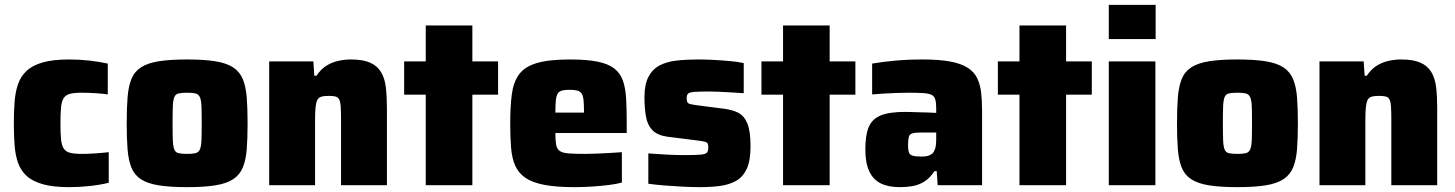

<svg xmlns="http://www.w3.org/2000/svg" viewBox="-20 -763 5994 791"><path d="M265 8Q199 8 156.5 -4Q114 -16 89.5 -38.5Q65 -61 54 -93Q43 -125 40 -166Q37 -207 37 -255Q37 -302 40 -342.5Q43 -383 54 -415.5Q65 -448 89.5 -471Q114 -494 156.5 -506Q199 -518 265 -518Q307 -518 347.5 -513.5Q388 -509 424 -501V-374Q405 -377 374.5 -379Q344 -381 317 -381Q286 -381 268.5 -376.5Q251 -372 242.5 -359Q234 -346 231.5 -321Q229 -296 229 -255Q229 -214 231.5 -189Q234 -164 242.5 -151Q251 -138 268.5 -133.5Q286 -129 318 -129Q341 -129 371.5 -131Q402 -133 428 -136V-10Q391 -1 348.5 3.5Q306 8 265 8Z M751 8Q680 8 633.5 0.5Q587 -7 560 -25Q533 -43 521 -73.5Q509 -104 505.5 -148.5Q502 -193 502 -255Q502 -317 505.5 -361.5Q509 -406 521 -436.5Q533 -467 560 -485Q587 -503 633.5 -510.5Q680 -518 751 -518Q821 -518 867.5 -510.5Q914 -503 941 -485Q968 -467 980.5 -436.5Q993 -406 996.5 -361.5Q1000 -317 1000 -255Q1000 -193 996.5 -148.5Q993 -104 980.5 -73.5Q968 -43 941 -25Q914 -7 867.5 0.5Q821 8 751 8ZM751 -129Q773 -129 785.5 -132Q798 -135 803.5 -147.5Q809 -160 810 -186Q811 -212 811 -255Q811 -300 810 -325Q809 -350 803.5 -362.5Q798 -375 785.5 -378Q773 -381 751 -381Q728 -381 715.5 -378Q703 -375 698 -362.5Q693 -350 692 -325Q691 -300 691 -255Q691 -212 692 -186Q693 -160 698 -147.5Q703 -135 715.5 -132Q728 -129 751 -129Z M1089 0V-510H1271L1275 -451H1284Q1301 -477 1323.5 -491.5Q1346 -506 1372.5 -512Q1399 -518 1425 -518Q1475 -518 1504.5 -505Q1534 -492 1549.5 -466.5Q1565 -441 1569.5 -404Q1574 -367 1574 -319V0H1385V-269Q1385 -305 1383.5 -325Q1382 -345 1377 -354Q1372 -363 1361.5 -365.5Q1351 -368 1334 -368Q1315 -368 1303.5 -364.5Q1292 -361 1287 -350.5Q1282 -340 1280 -320.5Q1278 -301 1278 -267V0Z M1734 0V-373H1645V-510H1734V-658H1926V-510H2032V-373H1926V0Z M2346 8Q2271 8 2222 -1.5Q2173 -11 2144.5 -30.5Q2116 -50 2102.5 -80.5Q2089 -111 2085.5 -154.5Q2082 -198 2082 -254Q2082 -324 2088.5 -374Q2095 -424 2118 -456Q2141 -488 2191 -503Q2241 -518 2328 -518Q2398 -518 2442 -509Q2486 -500 2510.5 -481Q2535 -462 2546 -431.5Q2557 -401 2559.5 -356.5Q2562 -312 2562 -254V-215H2268Q2268 -185 2271 -167.5Q2274 -150 2285.5 -141.5Q2297 -133 2322.5 -131Q2348 -129 2391 -129Q2410 -129 2434.5 -130Q2459 -131 2487.5 -132.5Q2516 -134 2542 -136V-11Q2522 -5 2489.5 -1Q2457 3 2420 5.5Q2383 8 2346 8ZM2386 -283V-299Q2386 -332 2384 -351Q2382 -370 2375.5 -378.5Q2369 -387 2357.5 -390Q2346 -393 2327 -393Q2307 -393 2295.5 -390Q2284 -387 2278 -378Q2272 -369 2270 -350Q2268 -331 2268 -299H2403Z M2865 8Q2831 8 2792 6Q2753 4 2716.5 1Q2680 -2 2651 -6V-131Q2668 -130 2688 -128.5Q2708 -127 2728 -126Q2748 -125 2766 -124.5Q2784 -124 2799 -124Q2847 -124 2867.5 -126Q2888 -128 2893 -135Q2898 -142 2898 -156Q2898 -166 2895.5 -171.5Q2893 -177 2882.5 -179.5Q2872 -182 2847 -185L2728 -200Q2688 -206 2668 -226.5Q2648 -247 2641.5 -281.5Q2635 -316 2635 -362Q2635 -415 2651.5 -446.5Q2668 -478 2697.5 -493.5Q2727 -509 2767.5 -513.5Q2808 -518 2854 -518Q2888 -518 2924 -516Q2960 -514 2991.5 -511Q3023 -508 3044 -503V-379Q3017 -381 2990 -382.5Q2963 -384 2940.5 -385Q2918 -386 2904 -386Q2862 -386 2841.5 -384.5Q2821 -383 2815 -377.5Q2809 -372 2809 -358Q2809 -348 2811.5 -342.5Q2814 -337 2823 -334.5Q2832 -332 2854 -329L2963 -315Q2996 -311 3020.5 -299Q3045 -287 3058.5 -255.5Q3072 -224 3072 -160Q3072 -101 3056.5 -67.5Q3041 -34 3012.5 -18Q2984 -2 2946.5 3Q2909 8 2865 8Z M3206 0V-373H3117V-510H3206V-658H3398V-510H3504V-373H3398V0Z M3687 8Q3640 8 3608.5 -7.5Q3577 -23 3561 -57.5Q3545 -92 3545 -147Q3545 -205 3558.5 -238.5Q3572 -272 3607.5 -287Q3643 -302 3708 -302Q3717 -302 3732 -301.5Q3747 -301 3765.5 -300.5Q3784 -300 3802.5 -299.5Q3821 -299 3837 -298V-316Q3837 -340 3833 -353.5Q3829 -367 3817.5 -372.5Q3806 -378 3783 -379.5Q3760 -381 3722 -381Q3699 -381 3672.5 -380Q3646 -379 3620 -377.5Q3594 -376 3573 -374V-501Q3613 -508 3666 -513Q3719 -518 3781 -518Q3850 -518 3895 -509.5Q3940 -501 3966.5 -484Q3993 -467 4005.5 -441.5Q4018 -416 4022 -382Q4026 -348 4026 -305V0H3843L3839 -58H3830Q3810 -28 3786.5 -14Q3763 0 3738 4Q3713 8 3687 8ZM3777 -118Q3792 -118 3801.5 -120.5Q3811 -123 3818.5 -128.5Q3826 -134 3829 -142Q3834 -151 3835.5 -163.5Q3837 -176 3837 -193V-217H3772Q3750 -217 3738.5 -213.5Q3727 -210 3724 -198.5Q3721 -187 3721 -164Q3721 -147 3724 -136.5Q3727 -126 3739 -122Q3751 -118 3777 -118Z M4180 0V-373H4091V-510H4180V-658H4372V-510H4478V-373H4372V0Z M4548 -602V-743H4741V-602ZM4548 0V-510H4740V0Z M5078 8Q5007 8 4960.5 0.5Q4914 -7 4887 -25Q4860 -43 4848 -73.5Q4836 -104 4832.5 -148.5Q4829 -193 4829 -255Q4829 -317 4832.5 -361.5Q4836 -406 4848 -436.5Q4860 -467 4887 -485Q4914 -503 4960.5 -510.5Q5007 -518 5078 -518Q5148 -518 5194.5 -510.5Q5241 -503 5268 -485Q5295 -467 5307.5 -436.5Q5320 -406 5323.5 -361.5Q5327 -317 5327 -255Q5327 -193 5323.5 -148.5Q5320 -104 5307.5 -73.5Q5295 -43 5268 -25Q5241 -7 5194.5 0.5Q5148 8 5078 8ZM5078 -129Q5100 -129 5112.5 -132Q5125 -135 5130.5 -147.5Q5136 -160 5137 -186Q5138 -212 5138 -255Q5138 -300 5137 -325Q5136 -350 5130.5 -362.5Q5125 -375 5112.5 -378Q5100 -381 5078 -381Q5055 -381 5042.5 -378Q5030 -375 5025 -362.5Q5020 -350 5019 -325Q5018 -300 5018 -255Q5018 -212 5019 -186Q5020 -160 5025 -147.5Q5030 -135 5042.5 -132Q5055 -129 5078 -129Z M5416 0V-510H5598L5602 -451H5611Q5628 -477 5650.5 -491.5Q5673 -506 5699.5 -512Q5726 -518 5752 -518Q5802 -518 5831.5 -505Q5861 -492 5876.5 -466.5Q5892 -441 5896.5 -404Q5901 -367 5901 -319V0H5712V-269Q5712 -305 5710.5 -325Q5709 -345 5704 -354Q5699 -363 5688.5 -365.5Q5678 -368 5661 -368Q5642 -368 5630.5 -364.5Q5619 -361 5614 -350.5Q5609 -340 5607 -320.5Q5605 -301 5605 -267V0Z"/></svg>

Font: Saira Thin ExtraBold
Style: Regular
Weight: 800
Version: Version 1.101